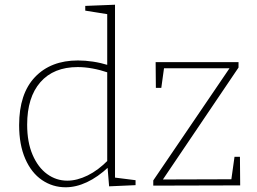

<svg xmlns="http://www.w3.org/2000/svg" viewBox="-20 -786 1087 813"><path d="M258 7Q203 7 158 -23.5Q113 -54 87 -113.5Q61 -173 61 -256Q61 -389 128 -459.5Q195 -530 310 -530Q341 -530 374 -525Q407 -520 443 -509L434 -504V-733L441 -725L341 -741V-761L467 -766V-25L459 -35L554 -23V-2L442 3L435 -83L440 -79Q394 -36 348 -14.5Q302 7 258 7ZM265 -21Q306 -21 351 -43Q396 -65 439 -109L434 -94V-488L440 -478Q369 -502 309 -502Q207 -502 151 -438Q95 -374 95 -258Q95 -184 118 -130.5Q141 -77 179.5 -49Q218 -21 265 -21ZM996 -122 997 -1 629 0V-22L958 -506L964 -497H663L676 -508L663 -414H640L639 -523H990V-500L663 -16L659 -26L971 -27L958 -15L973 -122Z"/></svg>

Font: Bitter Thin ExtraLight
Style: Regular
Weight: 250
Version: Version 2.002